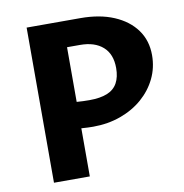

<svg xmlns="http://www.w3.org/2000/svg" viewBox="-76 -730 770 802"><g transform="rotate(-10 309.5 -329.0)"><path d="M291 -202Q271 -202 242.5 -204Q214 -206 184 -212L187 -322Q216 -318 242 -316Q268 -314 295 -314Q341 -314 370.5 -326Q400 -338 414 -363.5Q428 -389 428 -427Q428 -486 393 -517Q358 -548 296 -548H241V0H89V-658H317Q399 -658 459 -632.5Q519 -607 552 -561.5Q585 -516 585 -454Q585 -401 563 -355.5Q541 -310 501.5 -275.5Q462 -241 408 -221.5Q354 -202 291 -202Z"/></g></svg>

Font: Ysabeau Office ExtraBold
Style: Regular
Weight: 800
Designer: Christian Thalmann (Catharsis Fonts)
Version: Version 2.001;gftools[0.9.30]; featfreeze: tnum,lnum,ss02